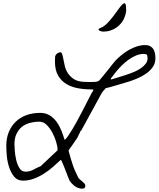

<svg xmlns="http://www.w3.org/2000/svg" viewBox="-20 -1127 949 1148"><path d="M395.5 -47.9Q392.6 -53.7 386.7 -69.3Q380.9 -85 374 -102.5Q367.2 -120.1 360.8 -135.7Q354.5 -151.4 351.6 -157.2Q349.6 -161.1 348.1 -165Q346.7 -168.9 342.8 -170.9Q321.3 -150.4 295.4 -127.9Q269.5 -105.5 240.7 -87.4Q211.9 -69.3 180.7 -58.1Q149.4 -46.9 118.2 -46.9Q84 -46.9 64.5 -70.8Q44.9 -94.7 34.2 -128.4Q23.4 -162.1 20.5 -197.3Q17.6 -232.4 17.6 -254.9Q17.6 -299.8 32.2 -336.4Q46.9 -373 73.7 -398.9Q100.6 -424.8 137.7 -438.5Q174.8 -452.1 220.7 -452.1Q252.9 -452.1 277.3 -437Q301.8 -421.9 318.8 -397.9Q335.9 -374 347.2 -345.7Q358.4 -317.4 366.2 -291Q375 -295.9 387.2 -314Q399.4 -332 412.6 -354Q425.8 -376 438 -397.9Q450.2 -419.9 457 -433.6Q460 -438.5 470.2 -458.5Q480.5 -478.5 492.7 -502Q504.9 -525.4 515.1 -545.9Q525.4 -566.4 528.3 -571.3Q529.3 -573.2 533.2 -578.6Q537.1 -584 538.1 -585.9Q537.1 -585.9 537.1 -586.9V-588.9V-591.8Q492.2 -591.8 450.7 -598.6Q409.2 -605.5 377.9 -624Q346.7 -642.6 327.6 -674.8Q308.6 -707 308.6 -759.8Q308.6 -762.7 309.1 -774.4Q309.6 -786.1 309.6 -790Q312.5 -799.8 320.3 -806.2Q328.1 -812.5 337.9 -814.5Q346.7 -816.4 351.1 -804.7Q355.5 -793 358.9 -773.4Q362.3 -753.9 367.7 -731.4Q373 -709 386.2 -689Q399.4 -668.9 421.4 -654.3Q443.4 -639.6 480.5 -637.7Q482.4 -637.7 493.7 -637.2Q504.9 -636.7 512.7 -636.7Q517.6 -636.7 526.9 -636.7Q536.1 -636.7 545.4 -637.2Q554.7 -637.7 563 -640.1Q571.3 -642.6 575.2 -647.5Q581.1 -654.3 595.2 -671.4Q609.4 -688.5 624 -707Q638.7 -725.6 652.3 -742.7Q666 -759.8 671.9 -766.6Q688.5 -783.2 709 -799.8Q729.5 -816.4 752 -829.1Q774.4 -841.8 798.8 -849.6Q823.2 -857.4 848.6 -857.4Q866.2 -857.4 878.4 -850.6Q890.6 -843.8 897.5 -832.5Q904.3 -821.3 906.7 -807.1Q909.2 -793 909.2 -778.3Q909.2 -750 895 -728.5Q880.9 -707 858.4 -690.4Q835.9 -673.8 810.1 -662.1Q784.2 -650.4 760.7 -642.6Q752.9 -639.6 732.4 -633.8Q711.9 -627.9 688 -620.6Q664.1 -613.3 643.1 -607.4Q622.1 -601.6 613.3 -600.6Q606.4 -593.8 598.1 -584Q589.8 -574.2 585.9 -566.4L465.8 -346.7Q464.8 -346.7 463.4 -345.2Q461.9 -343.8 460.9 -342.8Q460.9 -340.8 458 -335.4Q455.1 -330.1 452.1 -323.7Q449.2 -317.4 446.3 -311.5Q443.4 -305.7 443.4 -304.7Q440.4 -300.8 433.1 -289.6Q425.8 -278.3 417 -266.1Q408.2 -253.9 400.9 -243.2Q393.6 -232.4 390.6 -228.5V-225.6V-223.6Q397.5 -198.2 402.8 -180.2Q408.2 -162.1 413.6 -145.5Q418.9 -128.9 426.8 -110.4Q434.6 -91.8 447.3 -66.4Q451.2 -59.6 458 -53.7Q464.8 -47.9 472.2 -42Q479.5 -36.1 484.9 -29.8Q490.2 -23.4 490.2 -16.6Q490.2 1 472.7 1Q447.3 1 427.7 -13.7Q408.2 -28.3 395.5 -47.9ZM66.4 -264.6Q66.4 -252.9 68.4 -226.1Q70.3 -199.2 76.7 -171.4Q83 -143.6 96.2 -122.1Q109.4 -100.6 131.8 -100.6Q158.2 -100.6 179.2 -112.3Q200.2 -124 223.6 -133.8L324.2 -228.5V-232.4Q324.2 -250 315.9 -278.3Q307.6 -306.6 293 -334Q278.3 -361.3 258.8 -380.4Q239.3 -399.4 216.8 -399.4Q184.6 -399.4 156.7 -391.6Q128.9 -383.8 109.4 -367.2Q89.8 -350.6 78.1 -325.2Q66.4 -299.8 66.4 -264.6ZM839.8 -804.7Q816.4 -804.7 793 -794.9Q769.5 -785.2 748 -769.5Q726.6 -753.9 708 -735.4Q689.5 -716.8 675.8 -700.2Q671.9 -696.3 666.5 -688.5Q661.1 -680.7 655.8 -674.3Q650.4 -668 646.5 -662.6Q642.6 -657.2 642.6 -657.2V-652.3H646.5Q647.5 -652.3 660.2 -656.2Q672.9 -660.2 689.9 -665.5Q707 -670.9 724.6 -676.3Q742.2 -681.6 752 -685.5Q766.6 -690.4 785.6 -698.7Q804.7 -707 821.8 -718.8Q838.9 -730.5 850.6 -745.1Q862.3 -759.8 862.3 -778.3Q862.3 -793.9 857.9 -799.3Q853.5 -804.7 839.8 -804.7ZM734.4 -1068.4Q734.4 -1067.4 734.4 -1063.5Q734.4 -1059.6 733.4 -1055.7Q732.4 -1051.8 731.9 -1048.3Q731.4 -1044.9 731.4 -1043.9Q721.7 -1007.8 702.6 -986.3Q683.6 -964.8 661.6 -953.6Q639.6 -942.4 618.7 -939.5Q597.7 -936.5 584.5 -939.9Q571.3 -943.4 569.3 -949.2Q567.4 -955.1 585 -961.9Q603.5 -969.7 622.1 -988.8Q640.6 -1007.8 657.2 -1029.8Q673.8 -1051.8 688 -1071.8Q702.1 -1091.8 712.9 -1101.6Q723.6 -1111.3 729 -1105Q734.4 -1098.6 734.4 -1068.4Z"/></svg>

Font: Cedarville Cursive
Style: Regular
Weight: 400
Designer: Kimberly Geswein
Foundry: Kimberly Geswein
Version: Version 1.001 2010